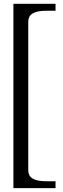

<svg xmlns="http://www.w3.org/2000/svg" viewBox="-20 -720 329 999"><path d="M127 165Q127 195.3 149.9 209.2Q172.9 223.1 222.2 223.1H269V258.8H49.8V-700.2H269V-664.1H222.2Q172.9 -664.1 149.9 -650.1Q127 -636.2 127 -606Z"/></svg>

Font: LT Superior Serif
Style: Regular
Weight: 400
Designer: Daniel Lyons
Foundry: LyonsType
Version: Version 2.120;FEAKit 1.0